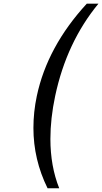

<svg xmlns="http://www.w3.org/2000/svg" viewBox="-20 -879 543 1021"><path d="M441.4 -859.4H503.4Q334 -653.8 273.4 -368.7Q248 -249 248 -140.1Q248 4.4 294.9 122.1H232.9Q157.7 -30.8 157.7 -198.7Q157.7 -283.7 175.8 -368.7Q231.4 -630.9 441.4 -859.4Z"/></svg>

Font: Classica
Style: Book Oblique
Weight: 400
Italic angle: -12°
Designer: Wojciech Kalinowski "wmk69" (wmk69@o2.pl)
Foundry: Wojciech Kalinowski "wmk69" (wmk69@o2.pl)
Version: Version 2.1.1; 2021-05-14